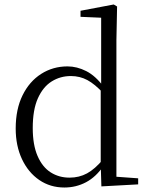

<svg xmlns="http://www.w3.org/2000/svg" viewBox="-20 -822 662 856"><path d="M267 14Q204 14 155 -19.5Q106 -53 78 -112.5Q50 -172 50 -249Q50 -335 80.5 -397Q111 -459 163.5 -492.5Q216 -526 281 -526Q323 -526 364.5 -505Q406 -484 443 -434H453L441 -406Q403 -447 369.5 -465Q336 -483 296 -483Q249 -483 210.5 -459Q172 -435 149 -384Q126 -333 126 -251Q126 -176 147.5 -126.5Q169 -77 206 -53.5Q243 -30 290 -30Q333 -30 368 -49Q403 -68 440 -112L451 -83H442Q408 -33 363.5 -9.5Q319 14 267 14ZM432 9 429 -91V-93V-425L431 -434V-743L339 -747V-774L487 -802L502 -793L499 -643V-34L596 -27V0Z"/></svg>

Font: Noto Serif TC ExtraLight Light
Style: Regular
Weight: 300
Version: Version 2.003-H1;hotconv 1.1.1;makeotfexe 2.6.0